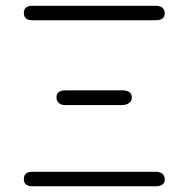

<svg xmlns="http://www.w3.org/2000/svg" viewBox="-20 -652 659 672"><path d="M209 -284.2Q193.4 -284.2 185.5 -292Q177.7 -299.8 177.7 -310.5Q177.7 -335.9 209 -335.9H407.2Q441.4 -335.9 441.4 -310.5Q441.4 -298.8 431.6 -291.5Q421.9 -284.2 407.2 -284.2ZM93.8 -581.1Q63.5 -581.1 63.5 -606.4Q63.5 -631.8 93.8 -631.8H523.4Q556.6 -631.8 556.6 -604.5Q556.6 -581.1 523.4 -581.1ZM93.8 0Q63.5 0 63.5 -25.4Q63.5 -50.8 93.8 -50.8H523.4Q556.6 -50.8 556.6 -23.4Q556.6 0 523.4 0Z"/></svg>

Font: Jura
Style: Book
Weight: 400
Version: Version 2.3